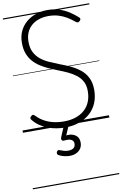

<svg xmlns="http://www.w3.org/2000/svg" viewBox="-149 -1093 1062 1671"><g transform="rotate(-10 382.0 -257.5)"><path d="M370 19Q332 19 293.5 12.5Q255 6 218.5 -8Q182 -22 150 -44Q118 -66 94 -96Q85 -106 85.5 -113.5Q86 -121 95 -129Q104 -138 111.5 -138.5Q119 -139 132 -126Q160 -97 196 -76.5Q232 -56 276 -45.5Q320 -35 370 -35Q427 -35 472.5 -50Q518 -65 551 -94Q584 -123 601.5 -165Q619 -207 619 -260Q619 -309 601 -343.5Q583 -378 551 -403Q519 -428 478.5 -447Q438 -466 393 -483Q354 -498 315.5 -515.5Q277 -533 243 -555Q209 -577 183 -607Q157 -637 142 -677Q127 -717 127 -771Q127 -829 148 -874Q169 -919 206 -950.5Q243 -982 291 -998.5Q339 -1015 394 -1015Q453 -1015 500.5 -999Q548 -983 586 -958Q624 -933 656 -904Q665 -896 664.5 -888.5Q664 -881 656 -873Q646 -863 638.5 -863Q631 -863 620 -871Q588 -898 553.5 -918.5Q519 -939 480 -950.5Q441 -962 394 -962Q346 -962 307.5 -948.5Q269 -935 241.5 -910Q214 -885 199.5 -850Q185 -815 185 -771Q185 -717 204 -679Q223 -641 255.5 -614.5Q288 -588 330 -569Q372 -550 416 -533Q463 -516 509 -494.5Q555 -473 593 -443Q631 -413 653.5 -368.5Q676 -324 676 -260Q676 -197 654.5 -145.5Q633 -94 592.5 -57.5Q552 -21 495.5 -1Q439 19 370 19ZM365 269Q348 269 321 263.5Q294 258 269 244Q261 238 260 230Q259 222 263 214Q268 205 274.5 203Q281 201 290 205Q305 211 323.5 216.5Q342 222 362 222Q393 222 409.5 209Q426 196 426 171Q426 147 406 135.5Q386 124 344 129Q336 130 330.5 128.5Q325 127 322 122Q317 115 317.5 109Q318 103 322 94L363 -4H407L359 108L343 94Q380 83 411 89Q442 95 461 115.5Q480 136 480 171Q480 201 465.5 223Q451 245 425.5 257Q400 269 365 269ZM0 490H764V500H0ZM0 -20H764V0H0ZM0 -505H764V-500H0ZM0 -1010H764V-1000H0Z"/></g></svg>

Font: Playwrite ES Deco Guides
Style: Regular
Weight: 400
Designer: Veronika Burian, José Scaglione
Foundry: TypeTogether
Version: Version 1.003